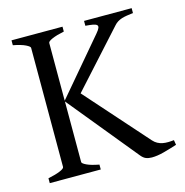

<svg xmlns="http://www.w3.org/2000/svg" viewBox="-95 -704 768 799"><g transform="rotate(-15 289.0 -304.0)"><path d="M24.4 0V-21Q57.6 -27.8 76.4 -35.9Q95.2 -43.9 95.2 -50.8V-564Q95.2 -569.8 77.4 -578.6Q59.6 -587.4 24.4 -594.2V-615.2H244.1V-594.2Q210.9 -587.4 192.1 -579.1Q173.3 -570.8 173.3 -564V-315.4L373 -550.8Q384.3 -564 387.2 -571.8Q390.1 -579.6 385.3 -584Q380.4 -588.4 368.2 -590.6Q356 -592.8 336.9 -594.2V-615.2H542V-594.2Q526.4 -592.3 514.2 -590.3Q502 -588.4 492.2 -585.2Q482.4 -582 474.4 -577.1Q466.3 -572.3 459 -564L245.1 -327.6L481 -62Q489.7 -52.2 499.8 -46.9Q509.8 -41.5 521.2 -39.3Q532.7 -37.1 544.9 -37.4Q557.1 -37.6 569.8 -39.1L573.2 -18.1Q544.4 -8.8 515.4 -1Q486.3 6.8 462.9 6.8Q448.7 6.8 437.7 2.4Q426.8 -2 417 -14.2L173.3 -312V-50.8Q173.3 -44.9 190.9 -36.4Q208.5 -27.8 244.1 -21V0Z"/></g></svg>

Font: Gentium Basic
Style: Regular
Weight: 400
Designer: J. Victor Gaultney and Annie Olsen
Foundry: SIL International
Version: Version 1.100